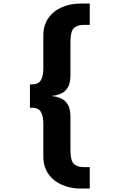

<svg xmlns="http://www.w3.org/2000/svg" viewBox="-20 -838 690 1090"><path d="M438.5 232.5Q380.5 232.5 332.2 211.5Q284 190.5 255 150Q226 109.5 226 50.5V-133.5Q226 -181 211.5 -203.8Q197 -226.5 163.5 -226.5H150V-359H163.5Q197 -359 211.5 -381.8Q226 -404.5 226 -452.5V-636Q226 -695 255 -735.8Q284 -776.5 332.2 -797.2Q380.5 -818 438.5 -818H489.5V-697H459Q419 -697 399.5 -678.8Q380 -660.5 380 -598V-411.5Q380 -365.5 364.5 -340.8Q349 -316 324.2 -305.8Q299.5 -295.5 271 -293Q299.5 -290.5 324.2 -280.2Q349 -270 364.5 -245.2Q380 -220.5 380 -174.5V12Q380 74.5 399.5 92.8Q419 111 459 111H489.5V232.5Z"/></svg>

Font: Trispace
Style: Bold
Weight: 700
Designer: Tyler Finck
Foundry: Etcetera Type Company
Version: Version 1.210; ttfautohint (v1.8.3)